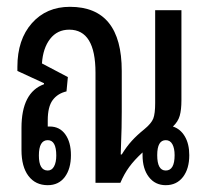

<svg xmlns="http://www.w3.org/2000/svg" viewBox="-20 -536 606 563"><path d="M120 7Q84 7 63.5 -20Q43 -47 43 -96V-161Q43 -265 109 -289V-292L31 -328V-340Q31 -420 73.5 -468Q116 -516 185 -516Q337 -516 337 -328V-209Q337 -189 336.5 -161Q336 -133 334 -83H337Q351 -106 366.5 -123Q382 -140 402 -156Q424 -174 429.5 -188.5Q435 -203 435 -234V-506H512V-242Q512 -214 507 -196.5Q502 -179 487 -165Q509 -158 522 -136Q535 -114 535 -81Q535 -41 516.5 -17Q498 7 466 7Q435 7 416.5 -17Q398 -41 398 -81Q398 -86 398 -89Q374 -67 359 -46.5Q344 -26 333 0H260V-323Q260 -449 183 -449Q148 -449 127 -422Q106 -395 103 -350L179 -310L175 -268Q149 -262 134.5 -242.5Q120 -223 120 -183V-170Q120 -166 120 -165Q123 -165 126 -165Q155 -165 171.5 -142Q188 -119 188 -81Q188 -41 170 -17Q152 7 120 7ZM120 -36Q132 -36 138.5 -48Q145 -60 145 -80Q145 -125 120 -125Q94 -125 94 -80Q94 -36 120 -36ZM466 -36Q492 -36 492 -81Q492 -101 485.5 -113Q479 -125 466 -125Q441 -125 441 -81Q441 -36 466 -36Z"/></svg>

Font: Noto Sans Thai Looped UI Condensed
Style: Regular
Weight: 400
Width: 3
Designer: Cadson Demak Team
Foundry: Cadson Demak Co., Ltd.
Version: Version 1.000; ttfautohint (v1.8.4.7-5d5b)